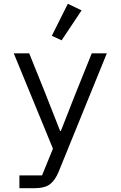

<svg xmlns="http://www.w3.org/2000/svg" viewBox="-20 -799 640 1019"><path d="M83 200V132H203L261 -10L53 -516H135L222 -300L299 -104H303L380 -300L467 -516H547L291 113Q273 157 245.5 178.5Q218 200 159 200ZM307 -585 255 -609 340 -779 413 -744Z"/></svg>

Font: Lilex Nerd Font
Style: Regular
Weight: 400
Designer: Mike Abbink, Paul van der Laan, Pieter van Rosmalen, Mikhael Khrustik
Foundry: Mikhael Khrustik
Version: Version 2.400; ttfautohint (v1.8.4.7-5d5b);Nerd Fonts 3.3.0